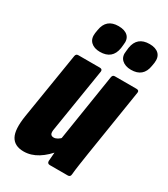

<svg xmlns="http://www.w3.org/2000/svg" viewBox="-177 -785 762 872"><g transform="rotate(30 203.5 -348.5)"><path d="M92 6Q44 6 25.5 -27.5Q7 -61 19 -137L75 -484Q77 -497 89 -497H202Q216 -497 215 -484L162 -154Q158 -133 162.5 -125Q167 -117 179 -117Q188 -117 198.5 -123Q209 -129 219 -141L233 -79Q201 -38 165.5 -16Q130 6 92 6ZM227 0Q213 0 213 -14Q214 -29 216 -52.5Q218 -76 220 -94L211 -128L267 -484Q269 -497 281 -497H394Q409 -497 407 -484L351 -130Q346 -97 341.5 -67Q337 -37 335 -14Q334 0 321 0ZM329 -559Q298 -559 280.5 -575.5Q263 -592 268 -622L270 -640Q280 -703 345 -703Q377 -703 393.5 -687Q410 -671 406 -640L403 -622Q393 -559 329 -559ZM166 -559Q135 -559 118 -575.5Q101 -592 105 -622L108 -640Q118 -703 182 -703Q215 -703 231.5 -687Q248 -671 243 -640L241 -622Q231 -559 166 -559Z"/></g></svg>

Font: Sofia Sans Extra Condensed Black
Style: Italic
Weight: 900
Italic angle: -9°
Version: Version 4.100